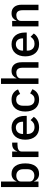

<svg xmlns="http://www.w3.org/2000/svg" viewBox="1480 -2260 792 3792"><g transform="rotate(-90 1876.0 -364.0)"><path d="M78 -740H187V-434H192Q209 -481 247.5 -506.5Q286 -532 338 -532Q437 -532 491 -460.5Q545 -389 545 -260Q545 -131 491 -59.5Q437 12 338 12Q286 12 247.5 -14Q209 -40 192 -86H187V0H78ZM305 -82Q362 -82 396 -118.5Q430 -155 430 -215V-305Q430 -365 396 -401.5Q362 -438 305 -438Q255 -438 221 -413.5Q187 -389 187 -349V-171Q187 -131 221 -106.5Q255 -82 305 -82Z M670 0V-520H779V-420H784Q795 -460 830 -490Q865 -520 927 -520H956V-415H913Q848 -415 813.5 -394Q779 -373 779 -332V0Z M1252 12Q1196 12 1152 -7Q1108 -26 1077 -61.5Q1046 -97 1029.5 -147.5Q1013 -198 1013 -260Q1013 -322 1029.5 -372.5Q1046 -423 1077 -458.5Q1108 -494 1152 -513Q1196 -532 1252 -532Q1309 -532 1352.5 -512Q1396 -492 1425 -456.5Q1454 -421 1468.5 -374Q1483 -327 1483 -273V-232H1126V-215Q1126 -155 1161.5 -116.5Q1197 -78 1263 -78Q1311 -78 1344 -99Q1377 -120 1400 -156L1464 -93Q1435 -45 1380 -16.5Q1325 12 1252 12ZM1252 -447Q1224 -447 1200.5 -437Q1177 -427 1160.5 -409Q1144 -391 1135 -366Q1126 -341 1126 -311V-304H1368V-314Q1368 -374 1337 -410.5Q1306 -447 1252 -447Z M1805 12Q1749 12 1705 -7Q1661 -26 1631 -61.5Q1601 -97 1585 -147.5Q1569 -198 1569 -260Q1569 -322 1585 -372.5Q1601 -423 1631 -458.5Q1661 -494 1705 -513Q1749 -532 1805 -532Q1883 -532 1933 -497Q1983 -462 2006 -404L1916 -362Q1905 -398 1877.5 -419.5Q1850 -441 1805 -441Q1745 -441 1714.5 -403.5Q1684 -366 1684 -306V-213Q1684 -153 1714.5 -115.5Q1745 -78 1805 -78Q1853 -78 1881.5 -101.5Q1910 -125 1927 -164L2010 -120Q1984 -56 1932 -22Q1880 12 1805 12Z M2114 -740H2223V-434H2228Q2245 -476 2279.5 -504Q2314 -532 2374 -532Q2454 -532 2498.5 -479.5Q2543 -427 2543 -330V0H2434V-317Q2434 -438 2336 -438Q2315 -438 2294.5 -432.5Q2274 -427 2258 -416Q2242 -405 2232.5 -388Q2223 -371 2223 -349V0H2114Z M2898 12Q2842 12 2798 -7Q2754 -26 2723 -61.5Q2692 -97 2675.5 -147.5Q2659 -198 2659 -260Q2659 -322 2675.5 -372.5Q2692 -423 2723 -458.5Q2754 -494 2798 -513Q2842 -532 2898 -532Q2955 -532 2998.5 -512Q3042 -492 3071 -456.5Q3100 -421 3114.5 -374Q3129 -327 3129 -273V-232H2772V-215Q2772 -155 2807.5 -116.5Q2843 -78 2909 -78Q2957 -78 2990 -99Q3023 -120 3046 -156L3110 -93Q3081 -45 3026 -16.5Q2971 12 2898 12ZM2898 -447Q2870 -447 2846.5 -437Q2823 -427 2806.5 -409Q2790 -391 2781 -366Q2772 -341 2772 -311V-304H3014V-314Q3014 -374 2983 -410.5Q2952 -447 2898 -447Z M3250 0V-520H3359V-434H3364Q3381 -476 3415.5 -504Q3450 -532 3510 -532Q3590 -532 3634.5 -479.5Q3679 -427 3679 -330V0H3570V-316Q3570 -438 3472 -438Q3451 -438 3430.5 -432.5Q3410 -427 3394 -416Q3378 -405 3368.5 -388Q3359 -371 3359 -348V0Z"/></g></svg>

Font: IBMPlexSans-Medium
Style: Regular
Weight: 500
Designer: Mike Abbink, Paul van der Laan, Pieter van Rosmalen
Foundry: Bold Monday
Version: Version 3.1